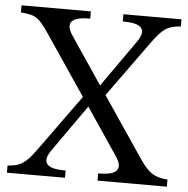

<svg xmlns="http://www.w3.org/2000/svg" viewBox="-51 -750 785 800"><g transform="rotate(5 341.5 -350.0)"><path d="M7 0H250V-30L229 -31C166 -34 150 -61 183 -108L321 -304L453 -108C485 -61 469 -34 407 -31L386 -30V0H676V-30C622 -33 596 -50 557 -108L388 -358L557 -592C600 -652 623 -667 676 -670V-700H433V-670L454 -669C517 -666 533 -639 500 -592L362 -396L230 -592C198 -639 214 -666 276 -669L297 -670V-700H7V-670C68 -666 82 -657 126 -592L295 -342L126 -108C83 -48 60 -33 7 -30Z"/></g></svg>

Font: Hedvig Letters Serif 24pt
Style: Regular
Weight: 400
Designer: Alexander Örn & Tor Weibull
Foundry: Kanon Foundry
Version: Version 1.000